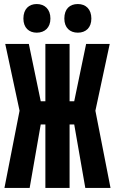

<svg xmlns="http://www.w3.org/2000/svg" viewBox="-20 -932 570 952"><path d="M366 -770C406 -770 433 -795 433 -840C433 -886 406 -912 366 -912C326 -912 299 -888 299 -840C299 -795 326 -770 366 -770ZM162 -770C202 -770 230 -795 230 -840C230 -886 202 -912 162 -912C124 -912 96 -888 96 -840C96 -794 124 -770 162 -770ZM2 0H127L182 -315H205V0H325V-315H348L403 0H528L453 -383L524 -714H407L348 -430H325V-714H205V-430H182L123 -714H6L77 -383Z"/></svg>

Font: Noto Sans Mono Condensed ExtraBold
Style: Regular
Weight: 800
Width: 3
Designer: Monotype Design Team
Foundry: Monotype Imaging Inc.
Version: Version 2.014